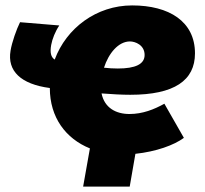

<svg xmlns="http://www.w3.org/2000/svg" viewBox="-20 -553 757 709"><path d="M287 136H459L480 15C556 7 623 -17 659 -44L587 -170C549 -149 507 -132 458 -132C409 -132 366 -154 355 -208C395 -205 430 -203 461 -203C624 -203 700 -256 700 -356C700 -474 604 -533 468 -533C336 -533 225 -449 182 -333C168 -342 164 -359 169 -387C173 -409 184 -437 199 -459L54 -471C41 -445 24 -397 19 -366C6 -291 57 -242 164 -228C164 -119 223 -41 312 -5ZM364 -303C381 -356 417 -400 460 -400C479 -400 514 -387 514 -350C514 -316 480 -300 415 -300C398 -300 381 -301 364 -303Z"/></svg>

Font: Fixel Text 20240404 Black
Style: Italic
Weight: 900
Width: 4
Italic angle: -10°
Designer: AlfaBravo + MacPaw
Foundry: Kyrylo Tkachov, Marchela Mozhyna, Serhii Makarenko, Maria Weinstein, Zakhar Kryvoshyya
Version: Version 1.211;Glyphs 3.2 (3225)